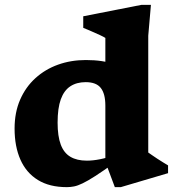

<svg xmlns="http://www.w3.org/2000/svg" viewBox="-20 -757 725 790"><path d="M413.5 -322.5Q413.5 -371 394.8 -395Q376 -419 332.5 -419Q295.5 -419 269.5 -402Q243.5 -385 230.2 -348.5Q217 -312 217 -252.5Q217 -196.5 230 -162Q243 -127.5 269.8 -111.8Q296.5 -96 337.5 -96Q362.5 -96 391.5 -101.8Q420.5 -107.5 448.5 -118.5V-85Q402 -52 371.2 -32.2Q340.5 -12.5 320.2 -2.8Q300 7 285 10Q270 13 255 13Q183.5 13 135.8 -16.5Q88 -46 64 -100.2Q40 -154.5 40 -228Q40 -294.5 62.8 -346.8Q85.5 -399 125.8 -435.5Q166 -472 219 -491Q272 -510 333 -510Q369 -510 398.8 -505.5Q428.5 -501 458.2 -490.2Q488 -479.5 522.5 -461L413.5 -452V-601Q407.5 -605 391.5 -612.5Q375.5 -620 356.8 -628Q338 -636 322.5 -642.5V-690L562 -737H601L590 -610V-129.5Q595 -126 605 -119Q615 -112 627.2 -104Q639.5 -96 651.2 -88.8Q663 -81.5 671.5 -76.5V-44.5L477 13H452.5L413.5 -91Z"/></svg>

Font: Newsreader 9pt
Style: Bold
Weight: 700
Designer: Hugues Gentile
Foundry: Production Type
Version: Version 1.003